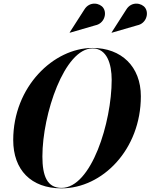

<svg xmlns="http://www.w3.org/2000/svg" viewBox="-20 -1023 826 1053"><path d="M732.5 -884C780.5 -893.5 798 -947 777 -979C758.5 -1007 701.5 -1018 672.5 -970.5L592 -845L593 -843.5ZM502.5 -884C550.5 -893.5 568 -947 547 -979C528.5 -1007 471.5 -1018 442.5 -970.5L362 -845L363 -843.5ZM317.5 10C540.5 10 752.5 -202 752.5 -495C752.5 -658 645.5 -760 487.5 -760C274.5 -760 52.5 -548 52.5 -255C52.5 -92 149.5 10 317.5 10ZM487.5 -757.5C566.5 -757.5 592.5 -672 592.5 -585C592.5 -353 481.5 7.5 317.5 7.5C238.5 7.5 212.5 -58 212.5 -165C212.5 -397 333.5 -757.5 487.5 -757.5Z"/></svg>

Font: Bodoni* 72pt
Style: Bold Italic
Weight: 700
Italic angle: -13°
Version: Version 2.3